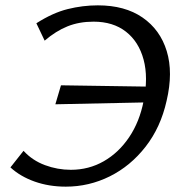

<svg xmlns="http://www.w3.org/2000/svg" viewBox="-20 -688 678 718"><path d="M226 10Q163 10 109.5 -9Q56 -28 19 -62L68 -124Q101 -88 148 -70.5Q195 -53 245 -53Q312 -53 368 -85Q424 -117 463 -175Q502 -233 517 -310Q535 -398 517 -465Q499 -532 451 -569.5Q403 -607 330 -607Q276 -607 232.5 -589.5Q189 -572 147 -536L116 -601Q177 -640 233 -654Q289 -668 346 -668Q447 -668 513 -622.5Q579 -577 603.5 -497Q628 -417 603 -311Q581 -212 524.5 -139.5Q468 -67 390.5 -28.5Q313 10 226 10ZM187 -298 208 -369 540 -364 523 -305Z"/></svg>

Font: Ysabeau Infant Medium
Style: Italic
Weight: 500
Italic angle: -12°
Designer: Christian Thalmann (Catharsis Fonts)
Version: Version 2.001;gftools[0.9.30]; featfreeze: ss01,ss02,lnum